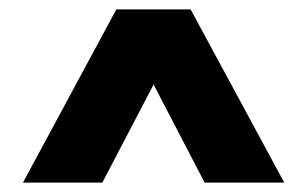

<svg xmlns="http://www.w3.org/2000/svg" viewBox="-20 -760 656 410"><path d="M29 -370 228.5 -740H387L587 -370H417L308 -579.5L198.5 -370Z"/></svg>

Font: Encode Sans SmCnd XBd
Style: Regular
Weight: 800
Width: 4
Designer: Multiple Designers
Foundry: Impallari Type
Version: Version 3.002; ttfautohint (v1.8.3) -l 8 -r 50 -G 200 -x 14 